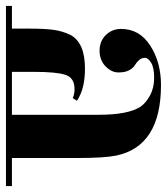

<svg xmlns="http://www.w3.org/2000/svg" viewBox="3 -622 560 644"><g transform="rotate(-90 283.0 -300.0)"><path d="M585 -560V-540H509V-481Q509 -431 505 -401Q501 -371 488 -344Q462 -295 375 -295Q306 -295 267 -322L276 -336Q289 -330 306 -330Q344 -330 354 -360.5Q364 -391 364 -467V-540H220V-250Q220 -150 247 -109Q259 -91 284.5 -77Q310 -63 344 -63Q378 -63 394.5 -73Q411 -83 411 -94Q411 -105 403.5 -113.5Q396 -122 386.5 -127.5Q377 -133 369.5 -146.5Q362 -160 362 -183Q362 -206 382.5 -226Q403 -246 435 -246Q467 -246 487.5 -225Q508 -204 508 -174Q508 -112 452 -76Q396 -40 320 -40Q114 -40 83 -191Q75 -231 75 -322V-540H-19V-560Z"/></g></svg>

Font: Rozha One
Style: Regular
Weight: 400
Designer: Tim Donaldson, Indian Type Foundry
Foundry: Indian Type Foundry
Version: Version 1.301;PS 1.0;hotconv 1.0.78;makeotf.lib2.5.61930; tt